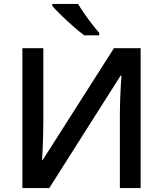

<svg xmlns="http://www.w3.org/2000/svg" viewBox="-20 -960 832 980"><path d="M94.2 -713.9H201.2V-335.4Q201.2 -302.7 200 -262.9Q198.7 -223.1 197.3 -189.7Q195.8 -156.2 194.8 -143.6H198.2L561.5 -713.9H697.8V0H591.8V-375.5Q591.8 -411.1 593.3 -452.4Q594.7 -493.7 596.9 -527.6Q599.1 -561.5 600.1 -574.2H595.7L231.4 0H94.2ZM378.4 -939.9Q391.6 -917.5 410.6 -890.1Q429.7 -862.8 450 -836.7Q470.2 -810.5 486.3 -792.5V-779.8H409.7Q385.3 -797.9 353 -826.2Q320.8 -854.5 291.5 -883.1Q262.2 -911.6 246.6 -930.2V-939.9Z"/></svg>

Font: Open Sans SemiBold
Style: Regular
Weight: 600
Designer: Monotype Design Team
Foundry: Monotype Imaging Inc.
Version: Version 3.003; ttfautohint (v1.8.4)